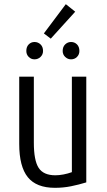

<svg xmlns="http://www.w3.org/2000/svg" viewBox="-20 -889 510 919"><path d="M243 10Q154 10 113 -41Q72 -92 72 -200V-522H142V-206Q142 -121 165 -85.5Q188 -50 245 -50Q263 -50 284 -54Q305 -58 324 -65V-522H393V-16Q357 -5 320 2.5Q283 10 243 10ZM223 -704 190 -729 295 -869 340 -833ZM145 -605Q129 -605 117.5 -616.5Q106 -628 106 -645Q106 -665 117.5 -676.5Q129 -688 145 -688Q162 -688 174 -676.5Q186 -665 186 -645Q186 -628 174 -616.5Q162 -605 145 -605ZM320 -605Q304 -605 292 -616.5Q280 -628 280 -645Q280 -665 292 -676.5Q304 -688 320 -688Q337 -688 348.5 -676.5Q360 -665 360 -645Q360 -628 348.5 -616.5Q337 -605 320 -605Z"/></svg>

Font: Ubuntu Sans Condensed
Style: Regular
Weight: 400
Width: 3
Designer: Dalton Maag Ltd
Foundry: Dalton Maag Ltd
Version: Version 1.006; ttfautohint (v1.8.4.7-5d5b)